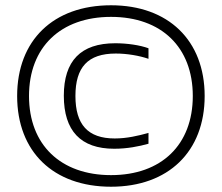

<svg xmlns="http://www.w3.org/2000/svg" viewBox="-20 -699 841 728"><path d="M401 9C182 9 45 -124 45 -335C45 -546 182 -679 401 -679C618 -679 756 -546 756 -335C756 -124 618 9 401 9ZM90 -335C90 -150 210 -35 401 -35C592 -35 711 -150 711 -335C711 -520 592 -635 401 -635C210 -635 90 -520 90 -335ZM222 -336C222 -203 286 -135 413 -135C463 -135 507 -144 543 -154V-195C503 -184 461 -174 415 -174C313 -174 266 -227 266 -335C266 -444 313 -496 419 -496C462 -496 508 -488 543 -476V-516C510 -528 462 -535 417 -535C286 -535 222 -468 222 -336Z"/></svg>

Font: LT Wave Alt Light
Style: Regular
Weight: 300
Designer: Daniel Lyons
Version: Version 2.5 (Glyphs App)